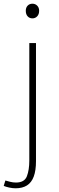

<svg xmlns="http://www.w3.org/2000/svg" viewBox="-53 -759 318 1035"><path d="M31 256Q15 256 -3.5 252Q-22 248 -33 243L-24 214Q-14 217 1.5 221Q17 225 33 225Q79 225 92 191Q105 157 105 106V-527H141V110Q141 160 129 192.5Q117 225 92.5 240.5Q68 256 31 256ZM122 -660Q106 -660 96 -671Q86 -682 86 -701Q86 -718 96 -728.5Q106 -739 122 -739Q137 -739 147.5 -728.5Q158 -718 158 -701Q158 -682 147.5 -671Q137 -660 122 -660Z"/></svg>

Font: Noto Sans JP
Style: Regular
Weight: 100
Designer: Ryoko NISHIZUKA 西塚涼子 (kana, bopomofo & ideographs); Paul D. Hunt (Latin, Greek & Cyrillic); Sandoll Communications 산돌커뮤니
Foundry: Adobe
Version: Version 2.004;hotconv 1.0.118;makeotfexe 2.5.65603